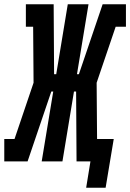

<svg xmlns="http://www.w3.org/2000/svg" viewBox="-50 -755 609 898"><path d="M444 123H353L373 0H308L306 -327H296L242 0H145L199 -327H190L79 0H-30V-105H18L107 -368L105 -630H71V-735H201L203 -408H213L267 -735H364L310 -408H319L430 -735H539V-630H491L402 -368L404 -105H482Z"/></svg>

Font: Iosevka Slab Extrabold
Style: Italic
Weight: 800
Italic angle: -9°
Monospace: yes
Designer: Belleve Invis
Foundry: Belleve Invis
Version: Version 11.1.0; ttfautohint (v1.8.3)